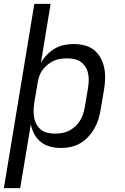

<svg xmlns="http://www.w3.org/2000/svg" viewBox="-24 -755 644 990"><path d="M-4 215 153 -735H237L187 -431Q200 -454 218.5 -473Q237 -492 259.5 -505Q282 -518 307 -523Q332 -528 356 -528Q385 -528 412.5 -521Q440 -514 461 -497Q482 -480 495 -456Q508 -432 513.5 -404.5Q519 -377 518 -348Q517 -319 512 -290L495 -190Q491 -165 483.5 -140.5Q476 -116 463 -93Q450 -70 431.5 -50Q413 -30 390 -16.5Q367 -3 341.5 2.5Q316 8 291 8Q262 8 235 1Q208 -6 187 -22.5Q166 -39 153 -63Q140 -87 135 -114L80 215ZM259 -66Q277 -66 295.5 -69Q314 -72 331 -80.5Q348 -89 363 -102.5Q378 -116 388 -132Q398 -148 404 -166Q410 -184 413 -202L430 -302Q433 -321 433.5 -340Q434 -359 430 -377Q426 -395 416.5 -410Q407 -425 393 -435.5Q379 -446 360.5 -450Q342 -454 323 -454Q306 -454 288 -451.5Q270 -449 253.5 -441.5Q237 -434 222 -422Q207 -410 195.5 -394.5Q184 -379 178.5 -362Q173 -345 170 -327L153 -227Q150 -207 149.5 -187.5Q149 -168 152 -149.5Q155 -131 164 -114.5Q173 -98 187 -86.5Q201 -75 220 -70.5Q239 -66 259 -66Z"/></svg>

Font: Iosevka Extended
Style: Italic
Weight: 400
Width: 7
Italic angle: -9°
Monospace: yes
Designer: Belleve Invis
Foundry: Belleve Invis
Version: Version 32.5.0; ttfautohint (v1.8.4)